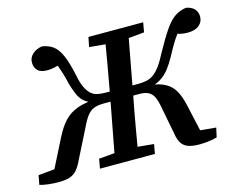

<svg xmlns="http://www.w3.org/2000/svg" viewBox="-125 -823 1207 979"><g transform="rotate(-15 479.0 -333.5)"><path d="M70 12Q47 12 19.5 9Q-8 6 -28 0L-19 -49L117 -62L55 -34L142 -206Q166 -254 194.5 -285Q223 -316 266.5 -331.5Q310 -347 377 -349L383 -331Q356 -333 335.5 -340Q315 -347 299 -361Q283 -375 272 -399Q261 -423 251 -458Q243 -493 235.5 -517.5Q228 -542 220.5 -562Q213 -582 203 -602L249 -571Q240 -568 225.5 -564Q211 -560 195 -557Q179 -554 164 -554Q128 -554 112.5 -570Q97 -586 97 -610Q96 -637 116 -655.5Q136 -674 167 -679Q201 -674 224.5 -657Q248 -640 265.5 -601Q283 -562 298 -490Q306 -449 318 -424.5Q330 -400 344.5 -387.5Q359 -375 377.5 -371Q396 -367 419 -367H495L491 -316H393Q370 -316 353 -311Q336 -306 323.5 -295.5Q311 -285 300.5 -269Q290 -253 279 -230L200 -73Q185 -40 169 -21.5Q153 -3 130 4.5Q107 12 70 12ZM292 0 301 -50 436 -62H464L591 -50L582 0ZM373 0 440 -355Q454 -432 467.5 -509.5Q481 -587 494 -664H617L551 -309Q536 -232 522.5 -154.5Q509 -77 496 0ZM530 -601 399 -613 409 -664H698L689 -613L558 -601ZM815 12Q779 12 756.5 4Q734 -4 721.5 -22.5Q709 -41 704 -75L674 -231Q668 -261 658.5 -279.5Q649 -298 631.5 -307Q614 -316 586 -316H498L503 -367H589Q617 -367 637.5 -371.5Q658 -376 675.5 -389Q693 -402 710.5 -426Q728 -450 748 -489Q786 -558 813 -597.5Q840 -637 866.5 -655.5Q893 -674 928 -679Q955 -674 970.5 -658.5Q986 -643 986 -617Q986 -589 964.5 -571.5Q943 -554 905 -554Q881 -554 859 -560Q837 -566 824 -571L884 -600Q865 -580 850 -560Q835 -540 820.5 -515.5Q806 -491 788 -457Q769 -423 750.5 -399.5Q732 -376 711 -361.5Q690 -347 663.5 -339.5Q637 -332 604 -330L608 -349Q675 -347 714 -330.5Q753 -314 773.5 -281Q794 -248 805 -196L841 -35L783 -62L919 -49L908 0Q888 6 862.5 9Q837 12 815 12Z"/></g></svg>

Font: Source Serif 4 18pt SemiBold
Style: Italic
Weight: 600
Italic angle: -12°
Designer: Frank Grießhammer
Foundry: Adobe Systems Incorporated
Version: Version 4.004;hotconv 1.0.116;makeotfexe 2.5.65601